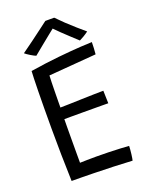

<svg xmlns="http://www.w3.org/2000/svg" viewBox="-158 -932 793 1019"><g transform="rotate(-20 239.0 -422.0)"><path d="M410 5Q354 2 301.8 0Q249.5 -2 193 -3Q164 -3.5 131.2 -4Q98.5 -4.5 69 -4.5Q66.5 -81.5 65.2 -157Q64 -232.5 64 -301.5Q64 -430 65.5 -513Q67 -596 69 -625.5Q157 -639.5 232.2 -647Q307.5 -654.5 358 -657.5Q408.5 -660.5 422 -660.5Q422 -641 421 -626Q420 -611 418.5 -592.5L150 -571Q149 -558 148.5 -533.2Q148 -508.5 147.5 -480.5Q147 -452.5 146.8 -428Q146.5 -403.5 146.5 -391Q160.5 -391 193.5 -392Q226.5 -393 265.8 -394.2Q305 -395.5 339.2 -396.2Q373.5 -397 391 -397L393 -325.5Q385.5 -325.5 361.8 -325.8Q338 -326 305.8 -326Q273.5 -326 240.8 -326.2Q208 -326.5 181.8 -326.2Q155.5 -326 145 -326Q144.5 -317 144.5 -286.2Q144.5 -255.5 144.2 -215.8Q144 -176 144 -138.8Q144 -101.5 144 -80Q156.5 -80.5 184.2 -81Q212 -81.5 235.5 -81.5Q270 -81.5 306 -80.5Q342 -79.5 372 -78Q402 -76.5 419.5 -75Q419 -55 415.8 -29.2Q412.5 -3.5 410 5ZM278.5 -850.5Q297.5 -830.5 323 -806.2Q348.5 -782 374 -759.8Q399.5 -737.5 418 -722Q404 -711.5 390.5 -703.5Q377 -695.5 365.5 -690Q351.5 -702.5 328.8 -723.8Q306 -745 284 -766Q262 -787 251 -799Q239.5 -790 215.8 -770.8Q192 -751.5 165.5 -730Q139 -708.5 120.5 -693Q110.5 -696.5 91.2 -708.2Q72 -720 63 -728Q92 -748.5 126.8 -774.2Q161.5 -800 190 -821.5Q218.5 -843 228.5 -850.5Q236 -850.5 252.5 -850.5Q269 -850.5 278.5 -850.5Z"/></g></svg>

Font: Grandstander Light
Style: Regular
Weight: 300
Designer: Tyler Finck
Foundry: Etcetera Type Co
Version: Version 1.200; ttfautohint (v1.8.3)